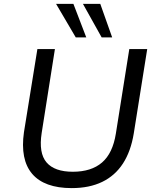

<svg xmlns="http://www.w3.org/2000/svg" viewBox="-20 -957 802 986"><path d="M348 9Q278 9 227 -9.5Q176 -28 145 -64.5Q114 -101 103.5 -154.5Q93 -208 103 -278L172 -705H262L194 -274Q178 -171 219 -123Q260 -75 354 -75Q449 -75 504 -122.5Q559 -170 575 -271L644 -705H736L667 -272Q652 -180 611.5 -117.5Q571 -55 505 -23Q439 9 348 9ZM502 -765 406 -937H495L556 -765ZM369 -765 268 -937H357L423 -765Z"/></svg>

Font: Nunito Sans 7pt
Style: Italic
Weight: 400
Italic angle: -9°
Designer: Vernon Adams
Foundry: Vernon Adams
Version: Version 3.101;gftools[0.9.27]